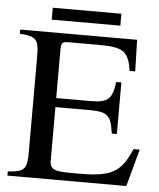

<svg xmlns="http://www.w3.org/2000/svg" viewBox="-54 -820 719 867"><g transform="rotate(5 305.5 -386.5)"><path d="M461 -719V-773H150V-719ZM597 -169H569C524 -63 481 -37 338 -37H302C228 -37 201 -42 201 -84V-327H352C438 -327 453 -314 465 -230H488V-464H465C453 -385 438 -368 352 -368H201V-588C201 -620 208 -624 236 -624H367C483 -624 506 -609 521 -519H546L542 -662H12V-643C87 -639 99 -624 99 -550V-114C99 -37 89 -24 12 -19V0H551Z"/></g></svg>

Font: XITS Math
Style: Regular
Weight: 400
Designer: MicroPress Inc., with final additions and corrections provided by Coen Hoffman, Elsevier (retired)
Version: Version 1.108